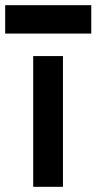

<svg xmlns="http://www.w3.org/2000/svg" viewBox="-65 -722 373 742"><path d="M63.3 0V-505.3H178.3V0ZM-45 -592.3V-702H287.7V-592.3Z"/></svg>

Font: Fustat
Style: Regular
Weight: 400
Designer: Mohamed Gaber, Khaled Hosny, Laura Garcia Mut
Foundry: Kief Type Foundry, Alif Type Foundry, Hard Type Foundry
Version: Version 1.007